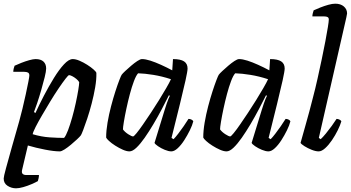

<svg xmlns="http://www.w3.org/2000/svg" viewBox="-21 -820 1900 1040"><path d="M66 200Q41 200 20 186.5Q-1 173 -1 147Q-1 137 11.5 91Q24 45 43 -22.5Q62 -90 83 -163Q91 -191 100.5 -230.5Q110 -270 118.5 -309Q127 -348 132.5 -376.5Q138 -405 138 -411Q138 -423 130.5 -427Q123 -431 109 -431H51Q51 -440 53.5 -449.5Q56 -459 58 -464Q73 -471 94.5 -479.5Q116 -488 137.5 -494Q159 -500 172 -500Q200 -500 214.5 -486.5Q229 -473 229 -449Q229 -434 221 -401.5Q213 -369 202 -331Q191 -293 180 -260.5Q169 -228 163 -213L171 -208Q191 -252 217 -302Q243 -352 271 -397.5Q299 -443 325.5 -471.5Q352 -500 373 -500Q389 -500 410 -491Q431 -482 451.5 -469Q472 -456 486 -443.5Q500 -431 501 -425Q502 -390 494.5 -346.5Q487 -303 475.5 -259Q464 -215 451.5 -177.5Q439 -140 429.5 -115.5Q420 -91 417 -87Q411 -79 396 -65Q381 -51 363 -36Q345 -21 328.5 -10.5Q312 0 303 0Q272 0 223 -9.5Q174 -19 130 -32L99 99Q95 115 101.5 121.5Q108 128 121 128H190Q190 136 188 145.5Q186 155 184 161Q172 168 150 177.5Q128 187 105 193.5Q82 200 66 200ZM326 -73Q336 -84 347.5 -114.5Q359 -145 370 -184Q381 -223 389.5 -262.5Q398 -302 403 -332.5Q408 -363 408 -375Q403 -384 392 -393Q381 -402 370 -407.5Q359 -413 353 -413Q349 -413 333.5 -393Q318 -373 296 -340.5Q274 -308 251 -270Q228 -232 207 -196Q186 -160 172 -132.5Q158 -105 156 -93Q203 -79 247.5 -76Q292 -73 326 -73Z M680 0Q665 0 644.5 -9Q624 -18 603.5 -31Q583 -44 569.5 -56.5Q556 -69 554 -75Q554 -112 561.5 -156Q569 -200 580.5 -244Q592 -288 604 -325Q616 -362 625.5 -386.5Q635 -411 638 -415Q643 -422 657.5 -435.5Q672 -449 689.5 -464Q707 -479 723 -489.5Q739 -500 748 -500Q767 -500 793.5 -491.5Q820 -483 851 -469Q882 -455 912 -439L916 -500Q957 -500 976 -487.5Q995 -475 995 -449Q995 -435 984 -385Q973 -335 953.5 -256Q934 -177 908 -73L919 -66Q930 -77 944.5 -96Q959 -115 974 -136.5Q989 -158 1000 -176Q1009 -176 1016.5 -172Q1024 -168 1026 -163Q1021 -142 1007.5 -114.5Q994 -87 977 -60.5Q960 -34 941.5 -17Q923 0 907 0Q892 0 871.5 -8.5Q851 -17 835 -28Q819 -39 816 -46L871 -225Q877 -244 882 -259Q887 -274 891.5 -284.5Q896 -295 899 -301L894 -304Q877 -270 855.5 -229Q834 -188 810 -147.5Q786 -107 762.5 -73.5Q739 -40 718 -20Q697 0 680 0ZM700 -81Q704 -81 718.5 -98.5Q733 -116 753 -145Q773 -174 796 -208.5Q819 -243 840.5 -278Q862 -313 879.5 -343Q897 -373 905 -391Q856 -407 809.5 -414.5Q763 -422 727 -423Q716 -411 704.5 -380.5Q693 -350 682.5 -310.5Q672 -271 663.5 -231Q655 -191 650 -160.5Q645 -130 645 -119Q655 -105 673.5 -93Q692 -81 700 -81Z M1206 0Q1191 0 1170.5 -9Q1150 -18 1129.5 -31Q1109 -44 1095.5 -56.5Q1082 -69 1080 -75Q1080 -112 1087.5 -156Q1095 -200 1106.5 -244Q1118 -288 1130 -325Q1142 -362 1151.5 -386.5Q1161 -411 1164 -415Q1169 -422 1183.5 -435.5Q1198 -449 1215.5 -464Q1233 -479 1249 -489.5Q1265 -500 1274 -500Q1293 -500 1319.5 -491.5Q1346 -483 1377 -469Q1408 -455 1438 -439L1442 -500Q1483 -500 1502 -487.5Q1521 -475 1521 -449Q1521 -435 1510 -385Q1499 -335 1479.5 -256Q1460 -177 1434 -73L1445 -66Q1456 -77 1470.5 -96Q1485 -115 1500 -136.5Q1515 -158 1526 -176Q1535 -176 1542.5 -172Q1550 -168 1552 -163Q1547 -142 1533.5 -114.5Q1520 -87 1503 -60.5Q1486 -34 1467.5 -17Q1449 0 1433 0Q1418 0 1397.5 -8.5Q1377 -17 1361 -28Q1345 -39 1342 -46L1397 -225Q1403 -244 1408 -259Q1413 -274 1417.5 -284.5Q1422 -295 1425 -301L1420 -304Q1403 -270 1381.5 -229Q1360 -188 1336 -147.5Q1312 -107 1288.5 -73.5Q1265 -40 1244 -20Q1223 0 1206 0ZM1226 -81Q1230 -81 1244.5 -98.5Q1259 -116 1279 -145Q1299 -174 1322 -208.5Q1345 -243 1366.5 -278Q1388 -313 1405.5 -343Q1423 -373 1431 -391Q1382 -407 1335.5 -414.5Q1289 -422 1253 -423Q1242 -411 1230.5 -380.5Q1219 -350 1208.5 -310.5Q1198 -271 1189.5 -231Q1181 -191 1176 -160.5Q1171 -130 1171 -119Q1181 -105 1199.5 -93Q1218 -81 1226 -81Z M1705 0Q1689 0 1667.5 -8.5Q1646 -17 1628.5 -28Q1611 -39 1607 -46Q1610 -56 1617 -81.5Q1624 -107 1634 -142Q1644 -177 1654.5 -216Q1665 -255 1674 -291Q1687 -340 1699 -394Q1711 -448 1722 -500Q1733 -552 1741.5 -597Q1750 -642 1755 -673Q1760 -704 1760 -714Q1760 -724 1753.5 -727.5Q1747 -731 1736 -731H1671Q1671 -739 1673.5 -749Q1676 -759 1678 -764Q1693 -771 1714.5 -779.5Q1736 -788 1757.5 -794Q1779 -800 1795 -800Q1824 -800 1841.5 -785Q1859 -770 1859 -747Q1859 -745 1855 -725.5Q1851 -706 1846 -686L1706 -73L1716 -66Q1728 -77 1744 -96.5Q1760 -116 1776 -138Q1792 -160 1802 -176Q1810 -176 1818 -172Q1826 -168 1828 -163Q1822 -142 1808.5 -114.5Q1795 -87 1777 -60.5Q1759 -34 1740 -17Q1721 0 1705 0Z"/></svg>

Font: Texturina Medium
Style: Italic
Weight: 500
Italic angle: -11°
Designer: Guillermo Torres Carreño
Foundry: Omnibus-Type
Version: Version 1.002